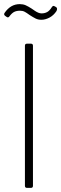

<svg xmlns="http://www.w3.org/2000/svg" viewBox="-24 -912 297 932"><path d="M97 -10V-690Q97 -700 107 -700H126Q136 -700 136 -690V-10Q136 0 126 0H107Q97 0 97 -10ZM120 -839Q105 -850 95.5 -855Q86 -860 73 -860Q57 -860 45.5 -854.5Q34 -849 22 -833Q16 -824 8 -830L1 -835Q-7 -841 -2 -849Q27 -892 72 -892Q88 -892 100.5 -886.5Q113 -881 130 -870Q133 -868 143 -861Q153 -854 161.5 -850.5Q170 -847 178 -847Q193 -847 205 -853.5Q217 -860 228 -878Q234 -886 240 -882L244 -880L249 -877Q253 -874 253 -869Q253 -864 250 -858Q236 -837 216 -826.5Q196 -816 177 -816Q161 -816 149 -822Q137 -828 120 -839Z"/></svg>

Font: Barlow Semi Condensed ExLight
Style: Regular
Weight: 275
Width: 4
Designer: Jeremy Tribby
Foundry: Tribby Type
Version: Version 1.408